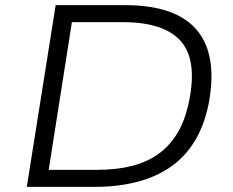

<svg xmlns="http://www.w3.org/2000/svg" viewBox="-20 -725 904 745"><path d="M84 0 196 -705H466Q663 -705 744.5 -607.5Q826 -510 789 -319Q771 -234 733 -173.5Q695 -113 638.5 -75Q582 -37 509 -18.5Q436 0 349 0ZM169 -66H357Q429 -66 487.5 -80Q546 -94 591.5 -125.5Q637 -157 668 -208Q699 -259 714 -334Q746 -493 681 -566Q616 -639 456 -639H259Z"/></svg>

Font: Nunito Sans 7pt SemiExpanded Light
Style: Italic
Weight: 300
Width: 6
Italic angle: -9°
Designer: Vernon Adams
Foundry: Vernon Adams
Version: Version 3.101;gftools[0.9.27]